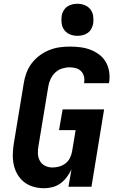

<svg xmlns="http://www.w3.org/2000/svg" viewBox="-20 -990 640 1018"><path d="M214 8Q184 8 156.5 0Q129 -8 107.5 -25Q86 -42 72 -66.5Q58 -91 52.5 -118.5Q47 -146 48 -175.5Q49 -205 54 -234L106 -549Q110 -576 120 -603Q130 -630 147.5 -653.5Q165 -677 189 -695Q213 -713 240 -724Q267 -735 294.5 -739Q322 -743 349 -743Q378 -743 406 -739.5Q434 -736 459 -726.5Q484 -717 505.5 -701Q527 -685 540.5 -662Q554 -639 558.5 -611.5Q563 -584 559 -556Q558 -554 558 -552.5Q558 -551 557 -549H426Q426 -550 426 -550.5Q426 -551 426 -552Q429 -569 425 -585Q421 -601 410 -612.5Q399 -624 382.5 -628.5Q366 -633 349 -633Q329 -633 308.5 -626.5Q288 -620 272.5 -605Q257 -590 248 -570.5Q239 -551 236 -531L184 -216Q180 -196 181 -175Q182 -154 191.5 -137Q201 -120 219 -111Q237 -102 258 -102Q276 -102 294 -107Q312 -112 327 -123.5Q342 -135 350.5 -152Q359 -169 362 -186L381 -300H293L312 -410H532L465 0H343L359 -92Q349 -71 334.5 -51.5Q320 -32 301 -18Q282 -4 259 2Q236 8 214 8ZM390 -800Q370 -800 351.5 -807.5Q333 -815 321.5 -830Q310 -845 307 -865Q304 -885 307 -906Q309 -920 316.5 -933Q324 -946 336 -954.5Q348 -963 362 -966.5Q376 -970 390 -970Q411 -970 429.5 -962.5Q448 -955 459.5 -940Q471 -925 474 -905Q477 -885 474 -864Q471 -850 464 -837Q457 -824 445 -815.5Q433 -807 418.5 -803.5Q404 -800 390 -800Z"/></svg>

Font: Iosevka Curly XBdEx
Style: Italic
Weight: 800
Width: 7
Italic angle: -9°
Monospace: yes
Designer: Belleve Invis
Foundry: Belleve Invis
Version: Version 11.1.0; ttfautohint (v1.8.3)